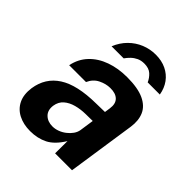

<svg xmlns="http://www.w3.org/2000/svg" viewBox="-200 -832 965 965"><g transform="rotate(45 283.0 -349.5)"><path d="M173.2 10Q124.9 10 89.1 -8.5Q53.3 -26.9 36.2 -62.1Q19.1 -97.3 26 -147.8Q38.7 -232.8 107.4 -277.1Q176 -321.5 309.5 -322.9L371.3 -324.2L375.8 -354.9Q381.2 -391.7 362.1 -410.4Q343 -429.2 304.7 -428.5Q274.5 -428.2 243.9 -413.1Q213.2 -398.1 197.5 -363.2H77.8Q88.7 -416.5 123.6 -453.1Q158.4 -489.7 210.8 -508.3Q263.1 -527 326.2 -527Q403.1 -527 447 -506.5Q490.9 -486 506.8 -449.3Q522.6 -412.6 515.4 -363.5L461.3 0H341L341.6 -87.6Q307.3 -31.4 266.3 -10.7Q225.2 10 173.2 10ZM235.7 -86.1Q254.8 -86.1 273.6 -93.2Q292.4 -100.3 308.2 -112.7Q324.1 -125 335 -140.4Q345.8 -155.8 348.6 -172.5L359.8 -248.8L309.9 -248.1Q275.5 -247.7 244.1 -239.3Q212.8 -231 191.4 -212.5Q170 -194.1 165.1 -162.5Q160.3 -126.6 180.9 -106.4Q201.4 -86.1 235.7 -86.1ZM161.3 -581.2Q178.1 -622.2 206.7 -650.6Q235.2 -679 271.7 -693.9Q308.2 -708.8 348.8 -708.8Q390.5 -708.8 423.2 -693.2Q455.9 -677.6 476.9 -648.9Q497.8 -620.2 504.3 -581.2H418Q408.4 -603.3 390.2 -619.9Q371.9 -636.4 339.3 -636.4Q317.1 -636.4 299.9 -628.4Q282.8 -620.3 269.8 -607.7Q256.8 -595.1 247.3 -581.2Z"/></g></svg>

Font: Public Sans Thin
Style: Italic
Weight: 100
Italic angle: -8°
Designer: The Public Sans project authors (U.S. Web Design System). Libre Franklin designed by Pablo Impallari and Rodrigo Fuenzal
Version: Version 2.000